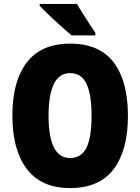

<svg xmlns="http://www.w3.org/2000/svg" viewBox="-20 -947 714 977"><path d="M631 -358Q631 -182 558 -86Q485 10 337 10Q191 10 117 -86.5Q43 -183 43 -359Q43 -534 116.5 -629.5Q190 -725 337 -725Q486 -725 558.5 -629.5Q631 -534 631 -358ZM227 -358Q227 -252 254 -197.5Q281 -143 337 -143Q395 -143 420.5 -196.5Q446 -250 446 -358Q446 -466 420 -520.5Q394 -575 337 -575Q281 -575 254 -519.5Q227 -464 227 -358ZM372 -927Q383 -907 401 -878.5Q419 -850 436.5 -823Q454 -796 465 -781V-767H344Q330 -779 307.5 -798.5Q285 -818 260.5 -841Q236 -864 215 -884Q194 -904 182 -917V-927Z"/></svg>

Font: Noto Sans Gujarati Condensed Black
Style: Regular
Weight: 900
Width: 3
Designer: Jelle Bosma - Monotype Design Team, Universal Thirst
Foundry: Monotype Imaging Inc.
Version: Version 2.106; ttfautohint (v1.8.4.7-5d5b)